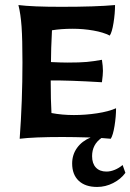

<svg xmlns="http://www.w3.org/2000/svg" viewBox="-20 -547 517 761"><path d="M477 138Q459 163 428.5 178.5Q398 194 365 194Q318 194 292 169.5Q266 145 266 101Q266 66 285.5 39Q305 12 339 -2Q269 -4 228 -4Q114 -4 58 3Q69 -146 69 -300Q69 -392 65.5 -441.5Q62 -491 53 -527Q108 -520 223 -520Q360 -520 436 -527Q436 -494 430 -456.5Q424 -419 415 -406Q390 -419 350 -426Q310 -433 268 -433Q223 -433 186 -427Q182 -349 182 -301Q224 -299 247 -299Q297 -299 324 -301.5Q351 -304 384 -310Q388 -284 388 -266Q388 -251 384 -221Q252 -229 181 -228Q181 -149 184 -99Q226 -91 273 -91Q319 -91 365 -98Q411 -105 440 -118Q440 -85 434 -48Q428 -11 419 3L382 0Q345 26 345 72Q345 101 360 117Q375 133 402 133Q418 133 435 126Q452 119 466 107Z"/></svg>

Font: Mirza SemiBold
Style: Regular
Weight: 600
Designer: Arabic design by Kourosh Beigpour, Latin design by Eduardo Tunni, engineering by Lasse Fister
Version: Version 1.0010g